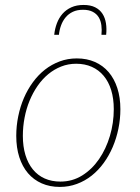

<svg xmlns="http://www.w3.org/2000/svg" viewBox="-20 -730 550 756"><path d="M44 0ZM218 -15Q265 -15 303.8 -39.2Q342.5 -63.5 370 -103.5Q397.5 -143.5 412.8 -194.8Q428 -246 428 -300Q428 -342 417.8 -375.2Q407.5 -408.5 388.2 -431.5Q369 -454.5 341.5 -466.8Q314 -479 280 -479Q248.5 -479 220.8 -468Q193 -457 169.8 -437.8Q146.5 -418.5 128 -391.8Q109.5 -365 96.5 -333.5Q83.5 -302 76.8 -266.8Q70 -231.5 70 -195Q70 -153 80.2 -119.5Q90.5 -86 109.5 -62.8Q128.5 -39.5 156 -27.2Q183.5 -15 218 -15ZM215.5 6Q176 6 144.2 -8Q112.5 -22 90.2 -48Q68 -74 56 -111.2Q44 -148.5 44 -195Q44 -234 51.8 -272Q59.5 -310 74 -343.8Q88.5 -377.5 109.5 -406.2Q130.5 -435 157 -455.8Q183.5 -476.5 215 -488.2Q246.5 -500 282.5 -500Q322 -500 353.8 -486Q385.5 -472 407.8 -446Q430 -420 442 -383Q454 -346 454 -300Q454 -261 446.2 -223.2Q438.5 -185.5 424 -151.5Q409.5 -117.5 388.5 -88.5Q367.5 -59.5 341 -38.5Q314.5 -17.5 282.8 -5.8Q251 6 215.5 6ZM309 -710.5Q336.5 -710.5 354.8 -701.2Q373 -692 383.5 -675.8Q394 -659.5 397.2 -638.2Q400.5 -617 398 -593H379.5Q381.5 -612.5 379.2 -630.2Q377 -648 368.8 -661.8Q360.5 -675.5 345.2 -683.5Q330 -691.5 307 -691.5Q283.5 -691.5 266.8 -683.5Q250 -675.5 238.5 -661.8Q227 -648 220.5 -630.2Q214 -612.5 212 -593H193.5Q196 -617 204 -638.2Q212 -659.5 226.2 -675.8Q240.5 -692 261 -701.2Q281.5 -710.5 309 -710.5Z"/></svg>

Font: Lato Thin
Style: Italic
Weight: 200
Italic angle: -7°
Designer: Lukasz Dziedzic
Foundry: tyPoland Lukasz Dziedzic
Version: Version 2.007; 2014-02-27